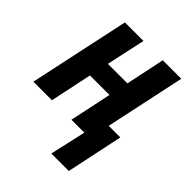

<svg xmlns="http://www.w3.org/2000/svg" viewBox="-207 -666 982 982"><g transform="rotate(45 284.5 -175.0)"><path d="M330.6 194.8 374.5 0H281.2L329.1 -227.1H188L140.1 0H5.9L122.6 -545.4H256.8L210.9 -334H352.1L396.5 -545.4H530.3L438 -112.8H522L457 194.8Z"/></g></svg>

Font: Open Sans SemiCondensed
Style: Bold Italic
Weight: 700
Width: 4
Italic angle: -12°
Designer: Monotype Design Team
Foundry: Monotype Imaging Inc.
Version: Version 3.003